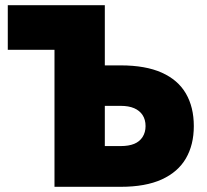

<svg xmlns="http://www.w3.org/2000/svg" viewBox="-20 -720 799 740"><path d="M310 -312H445Q476 -312 497 -303Q518 -294 529.5 -276.5Q541 -259 541 -234Q541 -210 529.5 -192Q518 -174 497 -165.5Q476 -157 445 -157H310V0H445Q541 0 603.5 -28.5Q666 -57 696.5 -109.5Q727 -162 727 -234Q727 -307 696.5 -359.5Q666 -412 603.5 -440Q541 -468 445 -468H310ZM190 -528V0H384V-700H10V-528Z"/></svg>

Font: Jost ExtraBold
Style: Regular
Weight: 800
Version: Version 3.710